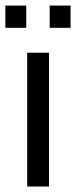

<svg xmlns="http://www.w3.org/2000/svg" viewBox="-21 -680 279 700"><path d="M74.7 -578.6H-1.5V-659.7H74.7ZM236.3 -578.6H160.2V-659.7H236.3ZM157.7 0H78.1V-487.8H157.7Z"/></svg>

Font: Acari Sans
Style: Regular
Weight: 400
Designer: Alfredo Marco Pradil and Stefan Peev
Foundry: Hanken Design Co.
Version: Version 1.045;February 4, 2021;FontCreator 13.0.0.2655 64-bi